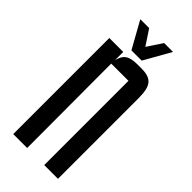

<svg xmlns="http://www.w3.org/2000/svg" viewBox="-226 -737 780 780"><g transform="rotate(45 164.0 -347.5)"><path d="M259 -695H208L165 -630L122 -695H71L135 -580H194ZM195 -557C145 -557 126 -544 116 -505V-552H36V0H116L115 -484H214V0H293V-462C293 -532 276 -557 215 -557Z"/></g></svg>

Font: Queering
Style: Regular
Weight: 400
Designer: Adam Naccarato
Foundry: adamnac
Version: Version 2.000;hotconv 1.0.109;makeotfexe 2.5.65596